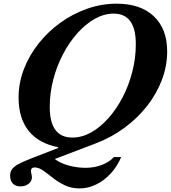

<svg xmlns="http://www.w3.org/2000/svg" viewBox="-20 -792 929 1044"><path d="M413 232.5Q367.5 232.5 331.8 215.2Q296 198 267.8 175.5Q239.5 153 215.2 135.8Q191 118.5 168.5 118.5Q148.5 118.5 148.5 137Q148.5 145.5 151 154.8Q153.5 164 153.5 172.5Q153.5 193 135.8 207.2Q118 221.5 91.5 221.5Q65.5 221.5 50.2 206.5Q35 191.5 35 163Q35 143.5 44.5 129.2Q54 115 78.8 101.2Q103.5 87.5 149.5 69.5L296.5 12.5V8.5Q190.5 -12 135.8 -80.5Q81 -149 81 -262Q81 -341 109.8 -415.8Q138.5 -490.5 189.5 -555Q240.5 -619.5 308 -668.2Q375.5 -717 453.8 -744.5Q532 -772 614.5 -772Q744 -772 816.5 -703.5Q889 -635 889 -512.5Q889 -434.5 860.8 -359Q832.5 -283.5 780.8 -217Q729 -150.5 657.8 -97.8Q586.5 -45 500 -12L278 72.5Q304.5 94 350.8 107.2Q397 120.5 445 120.5Q492.5 120.5 533.8 104.8Q575 89 599 62H639Q617.5 113 582 151.5Q546.5 190 502.8 211.2Q459 232.5 413 232.5ZM373.5 -44Q425.5 -44 475.5 -72Q525.5 -100 569.5 -149.5Q613.5 -199 647 -263.5Q680.5 -328 699.5 -402Q718.5 -476 718.5 -552.5Q718.5 -718 598 -718Q546.5 -718 496 -689.8Q445.5 -661.5 401.2 -612Q357 -562.5 323 -498Q289 -433.5 269.8 -360Q250.5 -286.5 250.5 -210.5Q250.5 -44 373.5 -44Z"/></svg>

Font: Libre Caslon Text Bold
Style: Italic
Weight: 700
Italic angle: -22.583°
Designer: Pablo Impallari, Rodrigo Fuenzalida, Katja Schimmel
Foundry: Pablo Impallari, Rodrigo Fuenzalida
Version: Version 2.000